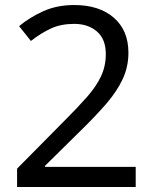

<svg xmlns="http://www.w3.org/2000/svg" viewBox="-20 -744 612 764"><path d="M520 0H48V-73L235 -262Q289 -316 326 -358Q363 -400 382 -440.5Q401 -481 401 -529Q401 -588 366 -618.5Q331 -649 275 -649Q223 -649 183.5 -631Q144 -613 103 -581L56 -640Q98 -675 152.5 -699.5Q207 -724 275 -724Q375 -724 433 -673.5Q491 -623 491 -534Q491 -478 468 -429Q445 -380 404 -332.5Q363 -285 308 -231L159 -84V-80H520Z"/></svg>

Font: Noto Sans Old Permic
Style: Regular
Weight: 400
Designer: Monotype Design Team
Foundry: Monotype Imaging Inc.
Version: Version 2.001; ttfautohint (v1.8.4.7-5d5b)